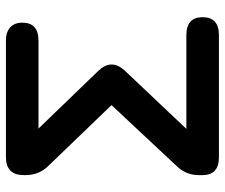

<svg xmlns="http://www.w3.org/2000/svg" viewBox="-74 -666 740 631"><g transform="rotate(-90 295.5 -350.0)"><path d="M95 0Q36 0 36 -54V-66Q36 -108 65 -138L266 -353L65 -562Q36 -592 36 -636V-641Q36 -700 95 -700H478Q506 -700 521.5 -686Q537 -672 537 -646Q537 -593 478 -593H189L380 -395Q419 -353 380 -310L188 -107H496Q555 -107 555 -54Q555 0 496 0Z"/></g></svg>

Font: Zen Maru Gothic
Style: Bold
Weight: 700
Designer: Yoshimichi Ohira
Foundry: Positype
Version: Version 1.001